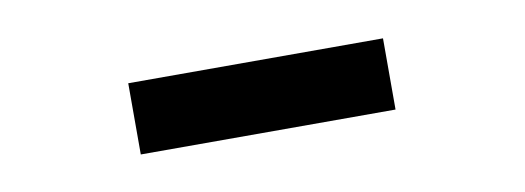

<svg xmlns="http://www.w3.org/2000/svg" viewBox="-26 -795 653 239"><g transform="rotate(-10 300.0 -675.0)"><path d="M139 -720H461V-630H139Z"/></g></svg>

Font: IBM Plex Serif
Style: Bold
Weight: 700
Designer: Mike Abbink, Paul van der Laan, Pieter van Rosmalen
Foundry: Bold Monday
Version: Version 2.008